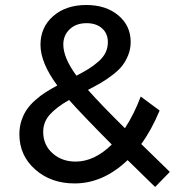

<svg xmlns="http://www.w3.org/2000/svg" viewBox="-20 -725 703 764"><path d="M57.1 -190.9Q57.1 -219.7 65.4 -245.1Q73.7 -270.5 87.2 -289.8Q100.6 -309.1 121.1 -327.1Q141.6 -345.2 161.6 -357.9Q181.6 -370.6 208 -384.8Q141.1 -475.1 141.1 -546.9Q141.1 -616.7 191.7 -660.9Q242.2 -705.1 323.2 -705.1Q401.9 -705.1 450.9 -663.8Q500 -622.6 500 -558.1Q500 -530.3 490 -505.4Q480 -480.5 465.6 -462.4Q451.2 -444.3 426.5 -425.8Q401.9 -407.2 381.3 -395.3Q360.8 -383.3 330.1 -367.2Q383.8 -306.6 477.1 -214.8Q512.7 -269 540 -340.8L615.2 -285.2Q582.5 -207 542 -151.9L655.8 -41L597.2 19L487.8 -87.9Q390.6 4.9 276.9 4.9Q182.6 4.9 119.9 -50.8Q57.1 -106.4 57.1 -190.9ZM151.9 -200.2Q151.9 -148.4 189 -115.2Q226.1 -82 280.8 -82Q355.5 -82 424.8 -149.9Q310.1 -265.1 254.9 -327.1Q205.1 -298.8 178.5 -269.3Q151.9 -239.7 151.9 -200.2ZM231.9 -547.9Q231.9 -495.1 284.2 -423.8Q313.5 -439 333 -451.2Q352.5 -463.4 371.6 -480Q390.6 -496.6 399.9 -515.6Q409.2 -534.7 409.2 -557.1Q409.2 -591.8 386 -612.3Q362.8 -632.8 324.2 -632.8Q282.7 -632.8 257.3 -608.6Q231.9 -584.5 231.9 -547.9Z"/></svg>

Font: Trueno
Style: Regular
Weight: 400
Designer: Julieta Ulanovsky
Foundry: Julieta Ulanovsky
Version: Version 3.001b | FøM Fix